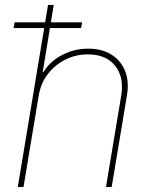

<svg xmlns="http://www.w3.org/2000/svg" viewBox="-20 -747 608 767"><path d="M134.9 -366.5 73.9 0H51.1L171.9 -727.3H194.6L150.6 -458.8H153.4Q179 -501.4 227.5 -527Q275.9 -552.6 332.4 -552.6Q387.1 -552.6 425.1 -528.8Q463.1 -505 479.8 -463.1Q496.4 -421.2 487.2 -366.5L426.1 0H403.4L464.5 -366.5Q476.2 -438.9 439.8 -484.4Q403.4 -529.8 331 -529.8Q282.7 -529.8 240.9 -508.9Q199.2 -487.9 171 -451Q142.8 -414.1 134.9 -366.5ZM34.1 -634.9 38.4 -657.7H308.2L304 -634.9Z"/></svg>

Font: Inter Thin  BETA
Style: Italic
Weight: 100
Italic angle: -9.39999°
Designer: Rasmus Andersson
Foundry: rsms
Version: Version 3.011;git-f93a4a705